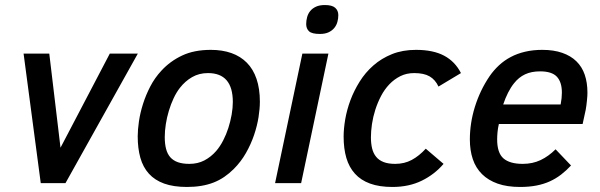

<svg xmlns="http://www.w3.org/2000/svg" viewBox="-20 -724 2373 759"><path d="M238.8 0H141.1L73.2 -512.2H174.8L219.2 -140.1L414.1 -512.2H524.9Z M524.4 -185.1Q524.4 -211.4 529.3 -244.6Q534.2 -277.8 545.2 -312.7Q556.2 -347.7 574 -382.1Q591.8 -416.5 618.2 -444.8Q652.8 -482.4 700.2 -504.6Q747.6 -526.9 813.5 -526.9Q858.9 -526.9 894.8 -514.2Q930.7 -501.5 955.8 -476.1Q981 -450.7 994.1 -412.1Q1007.3 -373.5 1007.3 -321.8Q1007.3 -294.9 1002 -260.7Q996.6 -226.6 984.4 -190.4Q972.2 -154.3 952.4 -119.4Q932.6 -84.5 904.3 -56.2Q886.2 -38.1 866.5 -24.7Q846.7 -11.2 824.2 -2.4Q801.8 6.3 775.6 10.7Q749.5 15.1 719.2 15.1Q666 15.1 628.9 1.7Q591.8 -11.7 568.6 -37.4Q545.4 -63 534.9 -100.1Q524.4 -137.2 524.4 -185.1ZM631.3 -182.1Q631.3 -155.3 636.5 -135.5Q641.6 -115.7 653.1 -102.5Q664.6 -89.4 683.1 -82.8Q701.7 -76.2 728.5 -76.2Q761.7 -76.2 787.8 -89.8Q814 -103.5 834.5 -127Q849.6 -144.5 862.1 -168.5Q874.5 -192.4 882.8 -218.5Q891.1 -244.6 895.8 -271.2Q900.4 -297.9 900.4 -320.8Q900.4 -435.1 802.2 -435.1Q767.1 -435.1 739.5 -419.2Q711.9 -403.3 691.4 -377Q677.2 -358.9 666.3 -335.4Q655.3 -312 647.5 -285.9Q639.6 -259.8 635.5 -233.2Q631.3 -206.5 631.3 -182.1Z M1067.4 0 1175.3 -512.2H1278.3L1170.4 0ZM1190.4 -628.9Q1190.4 -642.6 1194.1 -656.2Q1197.8 -669.9 1206.3 -680.4Q1214.8 -690.9 1229 -697.5Q1243.2 -704.1 1264.2 -704.1Q1293 -704.1 1305.2 -693.1Q1317.4 -682.1 1317.4 -664.1Q1317.4 -650.4 1313.7 -637.2Q1310.1 -624 1301.5 -613.5Q1293 -603 1279.1 -596.4Q1265.1 -589.8 1244.6 -589.8Q1212.9 -589.8 1201.7 -600.3Q1190.4 -610.8 1190.4 -628.9Z M1733.4 -76.2Q1698.2 -34.7 1647.5 -9.8Q1596.7 15.1 1531.2 15.1Q1479.5 15.1 1442.9 1.7Q1406.2 -11.7 1383.1 -37.4Q1359.9 -63 1349.1 -99.9Q1338.4 -136.7 1338.4 -184.1Q1338.4 -214.8 1344.7 -252.2Q1351.1 -289.6 1365.2 -327.6Q1379.4 -365.7 1401.9 -401.6Q1424.3 -437.5 1456.1 -465.3Q1487.8 -493.2 1529.5 -510Q1571.3 -526.9 1624.5 -526.9Q1692.4 -526.9 1735.6 -503.9Q1778.8 -481 1802.2 -435.1L1713.4 -381.8Q1700.7 -409.2 1678.2 -422.1Q1655.8 -435.1 1617.2 -435.1Q1586.9 -435.1 1562.5 -422.9Q1538.1 -410.6 1519 -390.6Q1500 -370.6 1486.3 -344.5Q1472.7 -318.4 1463.6 -290Q1454.6 -261.7 1450.4 -233.4Q1446.3 -205.1 1446.3 -181.2Q1446.3 -157.2 1450.9 -137.7Q1455.6 -118.2 1466.6 -104.5Q1477.5 -90.8 1496.1 -83.5Q1514.6 -76.2 1542.5 -76.2Q1578.6 -76.2 1607.7 -91.8Q1636.7 -107.4 1663.1 -136.2Z M1952.1 -233.9Q1948.2 -217.3 1946.8 -201.9Q1945.3 -186.5 1945.3 -172.9Q1945.3 -119.6 1970.2 -97.9Q1995.1 -76.2 2046.4 -76.2Q2085.4 -76.2 2116.9 -91.1Q2148.4 -106 2176.3 -133.8L2237.3 -69.8Q2218.8 -49.8 2198.2 -33.9Q2177.7 -18.1 2153.6 -7.1Q2129.4 3.9 2100.3 9.5Q2071.3 15.1 2036.1 15.1Q1984.9 15.1 1947.5 2Q1910.2 -11.2 1885.5 -35.6Q1860.8 -60.1 1849.1 -94.7Q1837.4 -129.4 1837.4 -172.9Q1837.4 -204.1 1842.3 -236.6Q1847.2 -269 1857.2 -301.3Q1867.2 -333.5 1881.8 -364.3Q1896.5 -395 1915.5 -422.9Q1931.6 -446.3 1952.4 -465.6Q1973.1 -484.9 1998.8 -498.5Q2024.4 -512.2 2055.7 -519.5Q2086.9 -526.9 2123.5 -526.9Q2168.9 -526.9 2202.6 -515.1Q2236.3 -503.4 2258.5 -481.7Q2280.8 -460 2291.5 -428.7Q2302.2 -397.5 2302.2 -357.9Q2302.2 -352.5 2301.8 -344.5Q2301.3 -336.4 2300.3 -326.9Q2299.3 -317.4 2298.1 -307.6Q2296.9 -297.9 2295.4 -290L2283.2 -233.9ZM2196.3 -311Q2198.7 -323.7 2200 -335.7Q2201.2 -347.7 2201.2 -357.9Q2201.2 -399.4 2181.4 -420.7Q2161.6 -441.9 2115.2 -441.9Q2080.6 -441.9 2055.7 -430.2Q2030.8 -418.5 2012.2 -395Q1999.5 -379.4 1988.5 -357.7Q1977.5 -335.9 1969.2 -311Z"/></svg>

Font: Clear Sans Medium
Style: Italic
Weight: 500
Italic angle: -12°
Foundry: Intel Corporation
Version: Version 1.00